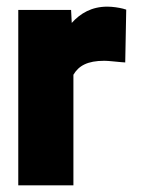

<svg xmlns="http://www.w3.org/2000/svg" viewBox="-20 -558 431 578"><path d="M35 0H201V-333C217 -360 243 -375 294 -375C308 -375 329 -372 344 -371L357 -370L360 -529L350 -532C338 -535 319 -538 303 -538C256 -538 222 -518 196 -489L194 -528H35Z"/></svg>

Font: Asimov Pro
Style: Ult
Weight: 900
Designer: Google
Version: Version 2.000980; 2014